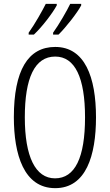

<svg xmlns="http://www.w3.org/2000/svg" viewBox="-20 -968 571 998"><path d="M402 -940V-948H345C330 -916 287 -841 256 -798V-788H284C322 -825 383 -903 402 -940ZM275 -940V-948H218C201 -914 162 -844 129 -798V-788H156C199 -828 255 -902 275 -940ZM479 -358C479 -567 421 -724 267 -724C126 -724 52 -603 52 -359C52 -165 104 10 267 10C427 10 479 -159 479 -358ZM109 -358C109 -562 160 -674 267 -674C370 -674 422 -564 422 -358C422 -149 370 -41 266 -41C164 -41 109 -154 109 -358Z"/></svg>

Font: Noto Sans Georgian ExtraCondensed Light
Style: Regular
Weight: 300
Width: 2
Designer: Monotype Design Team, Akaki Razmadze
Foundry: Google LLC
Version: Version 2.005